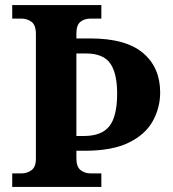

<svg xmlns="http://www.w3.org/2000/svg" viewBox="-20 -734 678 754"><path d="M28 0V-53H64Q86 -53 103.5 -65.5Q121 -78 121 -111V-600Q121 -636 103.5 -648.5Q86 -661 64 -661H28V-714H378V-661H336Q312 -661 296 -648.5Q280 -636 280 -602V-583H335Q474 -583 541.5 -526Q609 -469 609 -371Q609 -311 580 -258.5Q551 -206 486 -174Q421 -142 313 -142H280V-112Q280 -79 296.5 -66Q313 -53 336 -53H378V0ZM310 -200Q379 -200 409.5 -238.5Q440 -277 440 -367Q440 -447 412.5 -485.5Q385 -524 318 -524H280V-200Z"/></svg>

Font: Noto Serif Ethiopic
Style: Bold
Weight: 700
Designer: Monotype Design Team
Foundry: Monotype Imaging Inc.
Version: Version 2.102; ttfautohint (v1.8.4.7-5d5b)